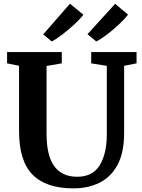

<svg xmlns="http://www.w3.org/2000/svg" viewBox="-20 -1030 782 1058"><path d="M385 8Q234 8 159.5 -67.5Q85 -143 85 -307V-667.5L19 -681V-743H320.5V-681L236.5 -666.5V-294Q236.5 -172 279.2 -114Q322 -56 405 -56Q491 -56 529.8 -119.8Q568.5 -183.5 568.5 -290V-667L482.5 -681V-743H732.5V-681L664 -667.5V-298Q664 -189.5 627.8 -122Q591.5 -54.5 528.5 -23.2Q465.5 8 385 8ZM365.5 -1009.5 439.5 -949Q421 -924.5 389 -895Q357 -865.5 323.5 -840Q290 -814.5 266 -801.5H265.5L218 -840.5ZM614.5 -1009 685.5 -949.5Q667 -925 635.2 -895.2Q603.5 -865.5 569.8 -840Q536 -814.5 511.5 -801.5H510.5L462 -841.5Z"/></svg>

Font: Merriweather
Style: Bold
Weight: 700
Designer: Eben Sorkin
Foundry: Eben Sorkin
Version: Version 2.100; ttfautohint (v1.7.19-72a1) -l 8 -r 50 -G 200 